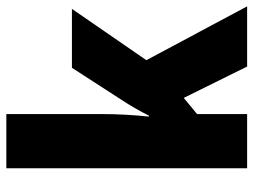

<svg xmlns="http://www.w3.org/2000/svg" viewBox="-117 -683 800 606"><g transform="rotate(-90 283.0 -380.0)"><path d="M226 -459V-760H55V0H226V-158L277 -200L376 0H566L396 -318L558 -553H372L268 -392C254 -371 235 -338 221 -310H218C223 -357 226 -410 226 -459Z"/></g></svg>

Font: Noto Sans Condensed Black
Style: Regular
Weight: 900
Width: 3
Designer: Monotype Design Team
Foundry: Monotype Imaging Inc.
Version: Version 2.013